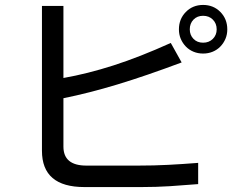

<svg xmlns="http://www.w3.org/2000/svg" viewBox="-20 -736 960 778"><path d="M803 -716Q845 -716 873 -687.5Q901 -659 901 -617Q901 -596 893.5 -578.5Q886 -561 873 -547.5Q860 -534 842 -526.5Q824 -519 803 -519Q782 -519 764 -526.5Q746 -534 733 -547.5Q720 -561 712.5 -578.5Q705 -596 705 -617Q705 -659 733 -687.5Q761 -716 803 -716ZM803 -672Q779 -672 764 -656.5Q749 -641 749 -617Q749 -594 764 -578.5Q779 -563 803 -563Q827 -563 842.5 -578.5Q858 -594 858 -617Q858 -641 842.5 -656.5Q827 -672 803 -672ZM150 -712H237V-420Q334 -437 440 -471Q546 -505 672 -562L716 -483Q572 -429 456.5 -394Q341 -359 237 -338V-142Q237 -65 330 -65H540Q604 -65 661.5 -68Q719 -71 783 -76V10Q723 15 668 18.5Q613 22 553 22H322Q150 22 150 -125Z"/></svg>

Font: BM YEONSUNG
Style: Regular
Weight: 400
Designer: Bongjin Kim; Myungsoo Han; Jaehyun Keum; Jihee Min; Dokyung Lee; Chorong Kim; Jooyeon Kang; Sang-a Kim;
Foundry: Sandoll Communications Inc.
Version: Version 1.000;PS 1;hotconv 16.6.51;makeotf.lib2.5.65220